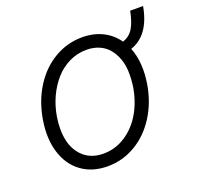

<svg xmlns="http://www.w3.org/2000/svg" viewBox="-109 -706 853 833"><g transform="rotate(-20 317.0 -289.5)"><path d="M573.9 -589.8H633.5Q610.8 -462.7 521.7 -432.5Q549.7 -361.5 534.4 -265.6Q521 -184.7 480.8 -121.6Q440.7 -58.6 381.2 -23.6Q321.7 11.4 252.8 11.4Q181.8 11.4 132.3 -24.9Q82.7 -61.1 62.7 -126.4Q42.6 -191.8 56.5 -275.2Q70 -356.5 110.1 -419.9Q150.2 -483.3 209.7 -518.1Q269.2 -552.9 337.7 -552.9Q390.3 -552.9 431.5 -532.5Q472.7 -512.1 498.9 -474.4Q530.5 -484.4 547.4 -512.3Q564.3 -540.1 573.9 -589.8ZM253.9 -46.5Q310 -46.5 357.1 -77.8Q404.1 -109 433.4 -160.3Q462.7 -211.6 473 -275.2Q478 -311.4 476.9 -344.1Q475.9 -376.8 465.6 -404.5Q455.3 -432.2 438.4 -452.4Q421.5 -472.7 395.4 -484Q369.3 -495.4 337 -495.4Q294.7 -495.4 257.1 -477.1Q219.5 -458.8 191.6 -427.2Q163.7 -395.6 144.5 -354Q125.4 -312.5 117.9 -265.6Q108 -204.9 119.3 -155.7Q130.7 -106.5 165.5 -76.5Q200.3 -46.5 253.9 -46.5Z"/></g></svg>

Font: Karasuma Gothic
Style: Light Italic
Weight: 300
Italic angle: 9.39998°
Designer: Rasmus Andersson / Ryoko Nishizuka
Foundry: rsms
Version: Version 1.00